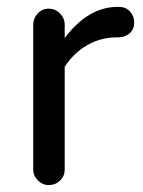

<svg xmlns="http://www.w3.org/2000/svg" viewBox="-20 -558 414 555"><path d="M121 -23Q103 -23 89.5 -36.5Q76 -50 76 -68V-487Q76 -505 89 -519Q102 -533 121 -533Q140 -533 153.5 -519Q167 -505 167 -487V-448Q235 -538 319 -538H324Q344 -538 356 -524.5Q368 -511 368 -493Q368 -474 355 -462Q342 -450 322 -450H317Q272 -450 233 -428Q194 -406 167 -365V-68Q167 -49 153.5 -36Q140 -23 121 -23Z"/></svg>

Font: Huninn
Style: Regular
Weight: 400
Designer: justfont
Foundry: justfont
Version: Version 1.003